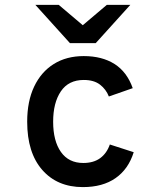

<svg xmlns="http://www.w3.org/2000/svg" viewBox="-20 -752 656 784"><path d="M318.5 12Q214 12 152.5 -58.2Q91 -128.5 91 -255Q91 -338.5 119.5 -398.5Q148 -458.5 199.8 -490.8Q251.5 -523 322 -523Q396.5 -523 447.5 -490.8Q498.5 -458.5 522 -392L424.5 -358Q413 -387.5 388.2 -406.5Q363.5 -425.5 322 -425.5Q260 -425.5 228.5 -379Q197 -332.5 197 -255Q197 -176.5 228.8 -131.5Q260.5 -86.5 320 -86.5Q362 -86.5 389 -106.2Q416 -126 428.5 -162L526 -130.5Q504.5 -61.5 452 -24.8Q399.5 12 318.5 12ZM265.5 -576 124.5 -732H220L318 -649L416 -732H512L371 -576Z"/></svg>

Font: Overpass Mono SemiBold
Style: Regular
Weight: 600
Monospace: yes
Designer: Delve Withrington, Dave Bailey
Foundry: Delve Fonts LLC
Version: Version 4.000